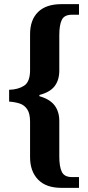

<svg xmlns="http://www.w3.org/2000/svg" viewBox="-20 -780 425 926"><path d="M276 126Q202 126 163.5 86Q125 46 125 -22V-193Q125 -232 111.5 -252.5Q98 -273 75.5 -280.5Q53 -288 24 -290V-347Q67 -348 96 -366.5Q125 -385 125 -442V-615Q125 -684 163.5 -722Q202 -760 276 -760H361V-709H327Q290 -709 278 -684Q266 -659 266 -611V-440Q266 -394 243.5 -364.5Q221 -335 170 -322V-316Q220 -302 243 -272Q266 -242 266 -196V-24Q266 23 278 48.5Q290 74 327 74H361V126Z"/></svg>

Font: Noto Serif Khmer Condensed
Style: Bold
Weight: 700
Width: 3
Designer: Danh Hong and the Monotype Design Team
Foundry: Monotype Imaging Inc.
Version: Version 2.004; ttfautohint (v1.8.4.7-5d5b)